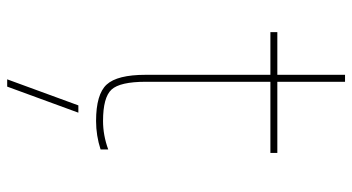

<svg xmlns="http://www.w3.org/2000/svg" viewBox="-245 -485 990 540"><g transform="rotate(90 250.0 -215.0)"><path d="M210 -480.5V-129.9Q210 -57.6 231.9 -33.7Q253.9 -9.8 320.3 -9.8Q360.4 -9.8 400.4 -24.4V-2.9Q361.3 9.8 320.3 9.8Q245.1 9.8 217.8 -20Q190.4 -49.8 190.4 -129.9V-480.5H70.3V-500H190.4V-690.4H210V-500H410.2V-480.5ZM276.4 59.6H296.9L223.6 259.8H203.1Z"/></g></svg>

Font: Mgen+ 1mn thin
Style: Regular
Weight: 100
Designer: [Source Han Sans]
Ryoko NISHIZUKA  (kana & ideographs); Paul D. Hunt (Latin, Greek & Cyrillic); Wenlong ZHANG  (bopomofo
Version: Version 1.059.20150602